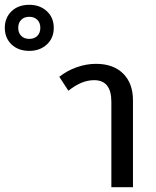

<svg xmlns="http://www.w3.org/2000/svg" viewBox="-246 -780 651 800"><path d="M-124 -568Q-170 -568 -198 -595Q-226 -622 -226 -664Q-226 -706 -198 -733Q-170 -760 -124 -760Q-80 -760 -51 -733.5Q-22 -707 -22 -664Q-22 -621 -51 -594.5Q-80 -568 -124 -568ZM-124 -618Q-103 -618 -90.5 -630.5Q-78 -643 -78 -664Q-78 -685 -90.5 -697.5Q-103 -710 -124 -710Q-145 -710 -157.5 -697.5Q-170 -685 -170 -664Q-170 -643 -157.5 -630.5Q-145 -618 -124 -618ZM218 0V-356Q218 -446 146 -446Q94 -446 39 -402L1 -460Q34 -486 74 -500Q114 -514 154 -514Q226 -514 267 -473.5Q308 -433 308 -362V0Z"/></svg>

Font: Noto Sans Thai Looped UI
Style: Regular
Weight: 400
Designer: Cadson Demak Team
Foundry: Cadson Demak Co., Ltd.
Version: Version 1.000